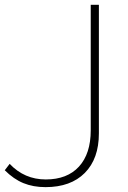

<svg xmlns="http://www.w3.org/2000/svg" viewBox="-42 -770 535 805"><path d="M-22 -56.2 -1.5 -83Q60.5 -17.6 149.9 -17.6Q239.7 -17.6 289.1 -71.5Q338.4 -125.5 338.4 -223.6V-750H372.6V-210.9Q372.6 -104.5 313.5 -44.9Q254.4 14.6 148.9 14.6Q97.2 14.6 56.2 -2.2Q15.1 -19 -22 -56.2Z"/></svg>

Font: Spartan MB ExtLt
Style: Regular
Weight: 200
Designer: Matt Bailey, Mirko Velimirovic
Foundry: Matt Bailey
Version: Version 1.005